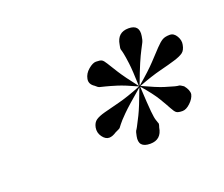

<svg xmlns="http://www.w3.org/2000/svg" viewBox="-56 -800 453 389"><g transform="rotate(-20 171.0 -605.5)"><path d="M341 -654Q339 -643 333 -638.5Q327 -634 314 -630Q301 -626 281 -621Q261 -616 232 -605Q262 -591 276.5 -586.5Q291 -582 297 -580.5Q303 -579 305.5 -579Q308 -579 315 -574Q324 -563 323 -554Q321 -545 312 -536.5Q303 -528 295 -528Q285 -528 281.5 -531Q278 -534 273.5 -542.5Q269 -551 260 -566Q251 -581 231 -604Q233 -565 234.5 -549.5Q236 -534 238 -529L240 -523Q242 -521 239 -513Q235 -488 211 -488Q185 -488 190 -512Q192 -522 193 -523Q194 -524 197 -529.5Q200 -535 207.5 -550Q215 -565 229 -603Q197 -576 184.5 -563.5Q172 -551 168 -545.5Q164 -540 163 -539Q162 -538 153 -534Q144 -528 137 -528Q129 -528 122.5 -537Q116 -546 118 -557Q120 -567 126.5 -571.5Q133 -576 146 -579.5Q159 -583 179 -588Q199 -593 229 -605Q203 -617 188.5 -621.5Q174 -626 166 -628Q158 -630 154 -631Q150 -632 145 -637Q134 -644 136 -655Q138 -666 147.5 -674Q157 -682 164 -682Q173 -682 176.5 -680Q180 -678 184.5 -670.5Q189 -663 198.5 -648Q208 -633 229 -606Q228 -640 226 -655.5Q224 -671 222.5 -678Q221 -685 220 -687.5Q219 -690 221 -698Q225 -723 249 -723Q273 -723 269 -699Q268 -691 265.5 -686Q263 -681 258.5 -672.5Q254 -664 247.5 -649Q241 -634 231 -607V-606Q257 -628 270.5 -642.5Q284 -657 292.5 -666Q301 -675 307 -678.5Q313 -682 323 -682Q332 -682 337.5 -672.5Q343 -663 341 -654Z"/></g></svg>

Font: Jura
Style: Italic
Weight: 400
Designer: Ed Merritt
Foundry: Ten by Twenty
Version: Version 1.007